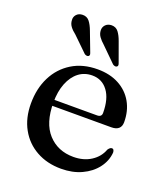

<svg xmlns="http://www.w3.org/2000/svg" viewBox="-130 -779 768 882"><g transform="rotate(20 254.0 -338.5)"><path d="M470.5 -288.5Q470.5 -268 458.5 -257.2Q446.5 -246.5 423 -246.5H104.5V-275.5H342.5Q365 -275.5 365 -295.5Q365 -364.5 336.5 -402.5Q308 -440.5 260.5 -440.5Q222.5 -440.5 194.2 -418.8Q166 -397 150 -357Q134 -317 134 -262.5Q134 -162.5 181.2 -110.8Q228.5 -59 305 -59Q354.5 -59 390.8 -82.2Q427 -105.5 441 -144Q446.5 -151.5 450.5 -154.2Q454.5 -157 459 -157Q465 -157 467.8 -151.8Q470.5 -146.5 470.5 -139.5Q467 -98 440.5 -63.5Q414 -29 370.2 -8.8Q326.5 11.5 270.5 11.5Q202 11.5 149.5 -17.8Q97 -47 67.8 -99.8Q38.5 -152.5 38.5 -223.5Q38.5 -296.5 67 -353.2Q95.5 -410 148.5 -442.8Q201.5 -475.5 274 -475.5Q334 -475.5 378.2 -451.8Q422.5 -428 446.5 -385.8Q470.5 -343.5 470.5 -288.5ZM179 -629.5 214 -537.5Q216.5 -531.5 217 -527Q217.5 -522.5 213.5 -519Q209.5 -516 204 -516.8Q198.5 -517.5 193.5 -521L122.5 -590Q105 -603.5 95 -617Q85 -630.5 84.5 -647.5Q83 -663 93.5 -674.8Q104 -686.5 122.5 -687Q144 -687.5 156.5 -672Q169 -656.5 179 -629.5ZM320 -628.5 353.5 -536Q356 -530 356 -525.5Q356 -521 352 -518Q348 -515 342.5 -516Q337 -517 332 -520.5L261 -590.5Q245 -604.5 235.2 -618.2Q225.5 -632 225 -649Q224.5 -664.5 235.2 -675.8Q246 -687 264.5 -687.5Q286 -687.5 298.2 -671.5Q310.5 -655.5 320 -628.5Z"/></g></svg>

Font: Fraunces 36pt
Style: Regular
Weight: 400
Version: Version 1.000;[b76b70a41]